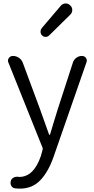

<svg xmlns="http://www.w3.org/2000/svg" viewBox="-20 -864 552 1122"><path d="M95.7 238.3Q81.1 238.3 66.9 236.3Q52.7 234.4 45.9 221.7Q39.1 209 43 194.3Q45.9 181.6 57.6 174.8Q69.3 168 84 168.9Q88.9 169.9 92.8 169.9Q176.8 169.9 218.8 47.9L228.5 12.7Q231.4 5.9 228.5 -1L29.3 -498Q26.4 -503.9 26.4 -508.8Q26.4 -516.6 31.2 -524.4Q40 -537.1 55.7 -537.1Q74.2 -537.1 90.3 -526.4Q106.4 -515.6 113.3 -497.1L212.9 -228.5Q220.7 -208 238.8 -156.2Q256.8 -104.5 266.6 -78.1Q266.6 -76.2 269.5 -76.2Q272.5 -76.2 272.5 -78.1Q276.4 -91.8 293 -146.5Q309.6 -201.2 318.4 -228.5L406.2 -499Q412.1 -516.6 426.8 -526.9Q441.4 -537.1 459 -537.1Q473.6 -537.1 482.4 -525.4Q487.3 -517.6 487.3 -509.8Q487.3 -504.9 485.4 -500L293 52.7Q262.7 139.6 215.8 189Q168.9 238.3 95.7 238.3ZM267.6 -657.2Q258.8 -648.4 246.6 -648.4Q234.4 -648.4 225.6 -657.2Q216.8 -666 216.8 -679.7Q216.8 -690.4 223.6 -699.2L335 -830.1Q345.7 -842.8 362.3 -843.8Q363.3 -843.8 364.3 -843.8Q378.9 -843.8 389.6 -833Q402.3 -822.3 402.3 -805.7Q402.3 -790 390.6 -778.3Z"/></svg>

Font: Gen Jyuu Gothic P Normal
Style: Regular
Weight: 300
Designer: [Source Han Sans]
Ryoko NISHIZUKA  (kana & ideographs); Paul D. Hunt (Latin, Greek & Cyrillic); Wenlong ZHANG  (bopomofo
Version: Version 1.002.20150607